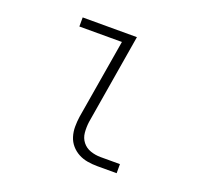

<svg xmlns="http://www.w3.org/2000/svg" viewBox="-98 -642 796 755"><g transform="rotate(20 300.0 -265.0)"><path d="M380 0Q359 0 338.5 -3.5Q318 -7 300.5 -16.5Q283 -26 270 -41Q257 -56 251 -75.5Q245 -95 245 -116Q245 -137 248 -158L304 -492H126V-530H353L290 -152Q287 -129 289 -107Q291 -85 304 -68.5Q317 -52 337.5 -45Q358 -38 380 -38H461V0Z"/></g></svg>

Font: Iosevka Curly XLtEx
Style: Italic
Weight: 200
Width: 7
Italic angle: -9°
Monospace: yes
Designer: Belleve Invis
Foundry: Belleve Invis
Version: Version 11.1.0; ttfautohint (v1.8.3)